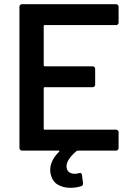

<svg xmlns="http://www.w3.org/2000/svg" viewBox="-20 -720 623 918"><path d="M535 -600H194Q189 -600 189 -595V-408Q189 -403 194 -403H423Q428 -403 431.5 -399.5Q435 -396 435 -391V-315Q435 -310 431.5 -306.5Q428 -303 423 -303H194Q189 -303 189 -298V-105Q189 -100 194 -100H535Q540 -100 543.5 -96.5Q547 -93 547 -88V-12Q547 -7 543.5 -3.5Q540 0 535 0H352Q350 0 346 2Q298 43 298 75Q298 93 309 102Q320 111 338 111Q347 111 357 108L363 107Q371 107 372 117L377 155V159Q377 166 369 170Q345 178 316 178Q283 178 257.5 163.5Q232 149 223 116Q220 104 220 93Q220 48 262 6Q265 4 264 2Q263 0 260 0H85Q80 0 76.5 -3.5Q73 -7 73 -12V-688Q73 -693 76.5 -696.5Q80 -700 85 -700H535Q540 -700 543.5 -696.5Q547 -693 547 -688V-612Q547 -607 543.5 -603.5Q540 -600 535 -600Z"/></svg>

Font: Barlow SemiBold
Style: Regular
Weight: 600
Designer: Jeremy Tribby
Foundry: Tribby Type
Version: Version 1.422